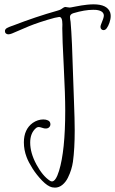

<svg xmlns="http://www.w3.org/2000/svg" viewBox="-20 -734 534 891"><path d="M491.2 -676.3Q493.7 -668 493.7 -660.2Q493.7 -645 488 -628.7Q482.4 -612.3 474.6 -602.1Q468.3 -594.2 460.4 -594.2Q454.6 -594.2 450.4 -598.4Q446.3 -602.5 446.3 -609.4Q446.3 -613.8 448.7 -620.1Q461.9 -651.4 461.9 -661.1Q461.9 -683.6 427.2 -688Q422.9 -688.5 412.6 -688.5Q373 -688.5 320.8 -672.9Q304.7 -668 304.7 -655.3Q304.7 -651.4 305.9 -643.3Q307.1 -635.3 307.6 -632.8Q314.5 -555.2 319.8 -363.3Q319.8 -356 323.2 -266.6Q326.7 -177.2 326.7 -129.4Q326.7 -42.5 318.4 17.1Q315.9 34.2 310.3 52.7Q304.7 71.3 294.9 91.1Q285.2 110.8 269.5 123.8Q253.9 136.7 234.9 136.7Q228.5 136.7 221.7 135.3Q200.7 130.4 175 103.8Q149.4 77.1 130.6 47.4Q111.8 17.6 103.5 -4.9Q90.8 -38.1 90.8 -73.2Q90.8 -133.8 131.8 -163.6Q155.3 -179.7 181.2 -179.7Q193.4 -179.7 202.6 -175.3Q213.9 -169.9 213.9 -157.2Q213.9 -149.4 208.3 -143.6Q202.6 -137.7 192.4 -137.7H189Q183.6 -138.2 174.1 -141.4Q164.6 -144.5 160.2 -144.5Q152.3 -144.5 146 -138.7Q120.1 -115.7 120.1 -72.3Q120.1 -24.4 148.9 29.1Q177.7 82.5 211.4 104.5Q216.3 107.9 221.2 107.9Q238.8 107.9 253.9 59.1Q282.7 -34.2 282.7 -220.7Q282.7 -293.9 275.9 -425.5Q269 -557.1 269 -603Q269 -605 269.3 -611.1Q269.5 -617.2 269.5 -621.1Q269.5 -655.3 255.4 -655.3H254.4Q239.3 -653.8 200.7 -642.1Q162.1 -630.4 137.2 -621.1Q118.2 -614.3 84.2 -599.4Q50.3 -584.5 35.6 -578.6Q25.9 -574.7 18.6 -574.7Q12.2 -574.7 7.6 -578.6Q2.9 -582.5 2.9 -589.8Q2.9 -594.2 5.4 -597.9Q7.8 -601.6 12.9 -604.2Q18.1 -606.9 22 -608.6Q25.9 -610.4 32.2 -612.5Q38.6 -614.7 40 -615.2Q147.5 -656.7 245.1 -684.1Q251.5 -686 255.1 -687.3Q258.8 -688.5 260.5 -689.5Q262.2 -690.4 266.4 -693.1Q270.5 -695.8 273.9 -698.2Q279.3 -701.7 283.7 -701.7Q286.1 -701.7 291.7 -700.4Q297.4 -699.2 301.3 -699.2H305.2L309.6 -699.7Q312 -700.2 329.8 -703.6Q347.7 -707 357.7 -708.7Q367.7 -710.4 384.3 -712.2Q400.9 -713.9 414.1 -713.9Q477.5 -713.9 491.2 -676.3Z"/></svg>

Font: Sintesa 3
Style: 3
Weight: 400
Version: Version 001.000